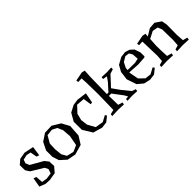

<svg xmlns="http://www.w3.org/2000/svg" viewBox="149 -1762 2788 2788"><g transform="rotate(-45 1543.5 -368.0)"><path d="M107 -39 190 -26 283 -39 305 -107 278 -159 92 -272 52 -335 50 -441 121 -501 226 -520 373 -490 352 -343 310 -357 291 -461 222 -474 147 -457 128 -402 152 -343 344 -233 391 -174 395 -80 327 0 207 20 124 16 31 -20 56 -164 99 -150Z M471 -190V-321L530 -440L643 -515L780 -520L905 -445L970 -325L958 -142L884 -24L729 20L599 -5L504 -91ZM581 -355 576 -243 588 -127 631 -52 737 -26 835 -69 864 -225 854 -355 817 -438 744 -475 644 -464Z M1386 -463 1260 -473 1170 -377 1144 -273 1157 -167 1221 -51 1344 -31 1438 -81 1456 -55 1377 8 1283 20 1140 -21 1051 -166 1050 -333 1118 -452 1223 -507 1314 -520 1467 -500 1437 -343 1404 -338Z M1811 -392 1857 -459 1790 -470 1795 -505 1900 -500 1992 -505 1990 -470 1920 -448 1777 -294 1860 -177 1963 -50 2022 -30 2017 5 1913 0 1818 5 1820 -30 1868 -33 1841 -83 1725 -237H1676L1678 -166L1680 -50L1749 -30L1743 5L1632 0L1504 5L1508 -30L1578 -47L1581 -155L1585 -374L1581 -597L1576 -697L1505 -694L1500 -729L1638 -756L1688 -745L1681 -613L1675 -276H1706Z M2128 -269 2127 -260 2154 -119 2233 -41 2325 -31 2419 -81 2437 -55 2358 8 2264 20 2166 -3 2081 -74 2030 -224 2047 -358 2099 -452 2204 -510 2292 -521 2362 -499 2416 -450 2447 -361 2448 -278 2434 -267 2301 -258ZM2178 -431 2139 -355 2133 -310 2285 -308 2354 -323 2348 -416 2318 -467 2254 -476Z M3009 -49 3080 -30 3075 5 2957 0 2835 5 2837 -30 2903 -50 2910 -155 2906 -373 2879 -439 2794 -454 2685 -398 2683 -363 2677 -263 2679 -166 2684 -50 2757 -30 2752 5 2634 0 2512 5 2514 -30 2580 -50 2587 -155 2578 -451 2507 -448 2502 -483 2640 -510 2690 -499 2687 -448 2794 -513 2896 -520 2988 -457 3003 -377 3001 -166Z"/></g></svg>

Font: Alike Angular
Style: Regular
Weight: 400
Version: Version 1.210